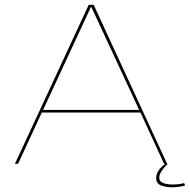

<svg xmlns="http://www.w3.org/2000/svg" viewBox="-20 -698 808 818"><path d="M43.5 0 358 -677.5H379L692 0H679L578.5 -218.5H158L57 0ZM163.5 -229.5H573L369 -668.5H367.5ZM712.5 100Q688 100 666.8 92.2Q645.5 84.5 645.5 60.5Q645.5 44.5 653.8 31.5Q662 18.5 671.8 10Q681.5 1.5 684.5 0H695Q693 2 684 11.2Q675 20.5 666.8 33.5Q658.5 46.5 658.5 59.5Q658.5 76 676 82Q693.5 88 715 88Q745 88 764.5 82L768 93Q760.5 95 745.2 97.5Q730 100 712.5 100Z"/></svg>

Font: Anybody ExtraExpanded Thin
Style: Regular
Weight: 100
Width: 8
Designer: Tyler Finck
Foundry: Etcetera Type Company
Version: Version 1.010; ttfautohint (v1.8.3) -l 8 -r 50 -G 200 -x 14 